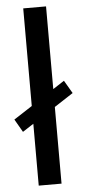

<svg xmlns="http://www.w3.org/2000/svg" viewBox="-70 -840 387 872"><g transform="rotate(-5 123.0 -404.0)"><path d="M260.5 -405.5 174.5 -349.5V0H70.5V-282L20.5 -249.5L-13.5 -308.5L70.5 -363V-808H174.5V-431L226 -464.5Z"/></g></svg>

Font: Encode Sans Medium
Style: Regular
Weight: 500
Designer: Multiple Designers
Foundry: Impallari Type
Version: Version 2.000